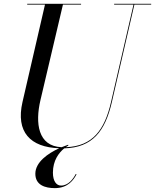

<svg xmlns="http://www.w3.org/2000/svg" viewBox="-20 -770 820 1016"><path d="M385 152.5 381 150.5C367.5 176.5 342 212 303 212C279 212 260 189.5 260 143.5C260 79.5 291.5 38 320 15C470 11 536.5 -76.5 572 -230L691 -745.5H780V-750H584V-745.5H686.5L567.5 -230C533.5 -82 470 4 328 9C333 5.5 337.5 2.5 342 0L340.5 -4C330 -0.5 318.5 4 306 9C180.5 3.5 165.5 -118 194 -240L313 -745.5H409V-750H124V-745.5H218L99 -230C62.5 -71.5 140.5 9.5 293 14.5C234.5 41.5 167 87.5 167 149.5C167 209.5 219 225.5 270 225.5C341 225.5 370 180.5 385 152.5Z"/></svg>

Font: Bodoni* 36pt
Style: Italic
Weight: 400
Italic angle: -13°
Version: Version 2.3